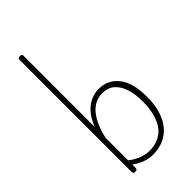

<svg xmlns="http://www.w3.org/2000/svg" viewBox="-306 -1104 1210 1210"><g transform="rotate(-45 299.0 -499.5)"><path d="M136 14Q127 14 123 10Q119 6 119 -1V-1001Q119 -1010 123.5 -1013Q128 -1016 138 -1016Q147 -1016 151 -1013Q155 -1010 155 -1001V-367Q179 -427 210 -459.5Q241 -492 274.5 -505.5Q308 -519 343 -519Q423 -519 473 -456.5Q523 -394 523 -269Q523 -217 513.5 -173Q504 -129 485 -94Q466 -59 438.5 -34.5Q411 -10 374 3.5Q337 17 292 17Q255 17 222.5 5Q190 -7 155 -32V-1Q155 6 150.5 10Q146 14 136 14ZM155 -69Q193 -40 227.5 -28Q262 -16 295 -16Q330 -16 359.5 -26.5Q389 -37 412 -56.5Q435 -76 450.5 -106.5Q466 -137 474.5 -177Q483 -217 483 -267Q483 -332 467 -381Q451 -430 419.5 -457Q388 -484 337 -484Q299 -484 264 -463Q229 -442 201 -395Q173 -348 155 -271Z"/></g></svg>

Font: Playwrite NG Modern Thin
Style: Regular
Weight: 250
Designer: Veronika Burian, José Scaglione
Foundry: TypeTogether
Version: Version 1.002